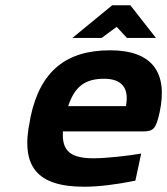

<svg xmlns="http://www.w3.org/2000/svg" viewBox="-20 -700 635 729"><path d="M586 -273C618 -422 561 -509 398 -509C232 -509 133 -431 96 -256L94 -244C56 -66 122 9 300 9C353 9 420 1 494 -14L516 -117C471 -109 385 -99 335 -99C248 -99 214 -127 219 -201H520C562 -201 572 -209 586 -273ZM239 -297C263 -371 303 -401 375 -401C445 -401 471 -363 458 -297ZM255 -556H366L423 -598L462 -556H572L475 -680H406Z"/></svg>

Font: LT Wave Text Bold Italic
Style: Regular
Weight: 700
Designer: Daniel Lyons
Version: Version 2.5 (Glyphs App)